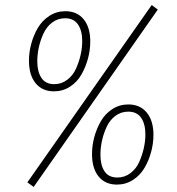

<svg xmlns="http://www.w3.org/2000/svg" viewBox="-20 -718 699 757"><path d="M578.1 -698.2 87.9 1 112.8 19 602.1 -680.2ZM192.9 -357.9Q146.5 -357.9 120.4 -389.9Q94.2 -421.9 94.2 -479Q94.2 -512.2 103.3 -545.7Q112.3 -579.1 129.4 -608.2Q146.5 -637.2 174.8 -655.5Q203.1 -673.8 237.8 -673.8Q283.7 -673.8 309.8 -642.1Q335.9 -610.4 335.9 -554.2Q335.9 -521 326.9 -487.3Q317.9 -453.6 301 -424.1Q284.2 -394.5 255.9 -376.2Q227.5 -357.9 192.9 -357.9ZM193.8 -386.2Q222.7 -386.2 245.4 -403.6Q268.1 -420.9 280 -448Q292 -475.1 298.1 -502.7Q304.2 -530.3 304.2 -556.2Q304.2 -596.7 287.6 -621.3Q271 -646 236.8 -646Q207.5 -646 185.3 -628.9Q163.1 -611.8 150.9 -584.7Q138.7 -557.6 132.8 -530Q127 -502.4 127 -476.1Q127 -435.5 143.3 -410.9Q159.7 -386.2 193.8 -386.2ZM440.9 9.8Q395 9.8 368.9 -22Q342.8 -53.7 342.8 -110.8Q342.8 -144 351.8 -177.5Q360.8 -210.9 377.7 -240.2Q394.5 -269.5 422.9 -287.8Q451.2 -306.2 485.8 -306.2Q532.2 -306.2 558.6 -274.2Q585 -242.2 585 -186Q585 -152.8 575.9 -119.1Q566.9 -85.4 549.8 -56.2Q532.7 -26.9 504.2 -8.5Q475.6 9.8 440.9 9.8ZM442.9 -18.1Q471.7 -18.1 494.4 -35.4Q517.1 -52.7 529.1 -79.8Q541 -106.9 547.1 -134.5Q553.2 -162.1 553.2 -188Q553.2 -229 536.6 -253.4Q520 -277.8 485.8 -277.8Q456.5 -277.8 434.3 -260.7Q412.1 -243.7 399.9 -216.6Q387.7 -189.5 381.8 -161.9Q376 -134.3 376 -107.9Q376 -66.9 392.1 -42.5Q408.2 -18.1 442.9 -18.1Z"/></svg>

Font: Fira Sans Compressed UltraLight
Style: Italic
Weight: 200
Width: 3
Italic angle: -8°
Designer: Carrois Corporate & Edenspiekermann AG
Foundry: Carrois Corporate GbR & Edenspiekermann AG
Version: Version 4.203;PS 004.203;hotconv 1.0.88;makeotf.lib2.5.64775